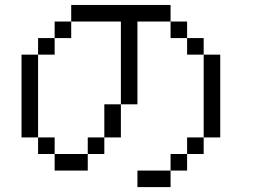

<svg xmlns="http://www.w3.org/2000/svg" viewBox="-20 -820 1040 773"><path d="M733.3 -733.3V-666.7H666.7V-733.3ZM133.3 -266.7H66.7V-600H133.3ZM133.3 -200V-266.7H200V-200ZM133.3 -600V-666.7H200V-600ZM733.3 -133.3H666.7V-200H733.3ZM733.3 -200V-266.7H800V-200ZM733.3 -666.7H800V-600H733.3ZM266.7 -666.7H200V-733.3H266.7ZM266.7 -733.3V-800H666.7V-733.3H533.3V-400H466.7V-733.3ZM866.7 -266.7H800V-600H866.7ZM400 -266.7V-200H333.3V-266.7ZM400 -400H466.7V-266.7H400ZM533.3 -66.7V-133.3H666.7V-66.7ZM200 -133.3V-200H333.3V-133.3Z"/></svg>

Font: Galmuri14 Regular
Style: Regular
Weight: 400
Designer: Lee Minseo (quiple)
Version: Version 2.399;hotconv 1.1.1;makeotfexe 2.6.0 DEVELOPMENT